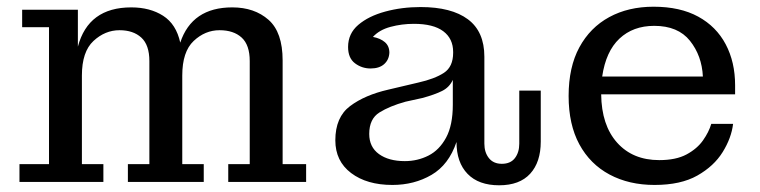

<svg xmlns="http://www.w3.org/2000/svg" viewBox="-20 -542 2265 572"><path d="M38 0V-53H126V-461H46V-513H212V-403Q243 -520 371 -520Q427 -520 466 -495Q505 -470 517 -415Q552 -520 672 -520Q738 -520 780 -483Q822 -446 822 -362V-53H892V0H660V-53H724V-360Q724 -408 700 -430Q676 -452 634 -452Q591 -452 557 -420Q523 -388 523 -317V-53H587V0H361V-53H425V-360Q425 -408 401 -430Q377 -452 336 -452Q293 -452 258.5 -420Q224 -388 224 -317V-53H288V0Z M1149 9Q1073 9 1026 -26.5Q979 -62 979 -124Q979 -193 1023 -226Q1067 -259 1137 -275L1226 -296Q1275 -307 1302.5 -325Q1330 -343 1330 -385V-387Q1330 -427 1300.5 -449Q1271 -471 1213 -471Q1177 -471 1143.5 -462Q1110 -453 1091 -432Q1113 -428 1126.5 -416.5Q1140 -405 1140 -385Q1139 -364 1124.5 -351Q1110 -338 1084 -338Q1058 -338 1037.5 -353.5Q1017 -369 1017 -402Q1017 -442 1047.5 -468Q1078 -494 1127.5 -507.5Q1177 -521 1233 -521Q1325 -521 1374 -484.5Q1423 -448 1423 -373V-114Q1423 -88 1436.5 -71Q1450 -54 1475 -54Q1501 -54 1514 -71Q1527 -88 1527 -114V-272H1591V-120Q1591 -59 1559.5 -24.5Q1528 10 1467 10Q1406 10 1373 -24Q1340 -58 1340 -119Q1317 -51 1265.5 -21Q1214 9 1149 9ZM1080 -143Q1080 -104 1109 -83Q1138 -62 1186 -62Q1224 -62 1256.5 -78.5Q1289 -95 1309 -132Q1329 -169 1329 -230V-304Q1319 -282 1297 -271Q1275 -260 1238 -250L1188 -239Q1141 -226 1110.5 -207Q1080 -188 1080 -143Z M1930 9Q1854 9 1796 -22Q1738 -53 1706 -112Q1674 -171 1674 -256Q1674 -342 1706 -401Q1738 -460 1795 -491Q1852 -522 1927 -522Q2006 -522 2060 -492.5Q2114 -463 2142 -410Q2170 -357 2170 -288V-261H1771Q1772 -169 1818.5 -117Q1865 -65 1944 -65Q1994 -65 2025.5 -82Q2057 -99 2074.5 -124Q2092 -149 2099 -173H2164Q2159 -131 2133 -89Q2107 -47 2057.5 -19Q2008 9 1930 9ZM2074 -314Q2071 -376 2035.5 -420.5Q2000 -465 1929 -465Q1866 -465 1825.5 -427Q1785 -389 1774 -314Z"/></svg>

Font: Montagu Slab 16pt
Style: Regular
Weight: 400
Designer: Florian Karsten
Foundry: Florian Karsten
Version: Version 1.000; ttfautohint (v1.8.3)